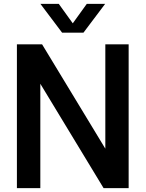

<svg xmlns="http://www.w3.org/2000/svg" viewBox="-20 -968 750 988"><path d="M67 0V-740H196.5L522 -203V-740H642V0H513L187.5 -537V0ZM299.5 -800 188 -948H282.5L354.5 -848L426.5 -948H521L409.5 -800Z"/></svg>

Font: Encode Sans SmCnd SmBold
Style: Regular
Weight: 600
Width: 4
Designer: Multiple Designers
Foundry: Impallari Type
Version: Version 3.002; ttfautohint (v1.8.3) -l 8 -r 50 -G 200 -x 14 